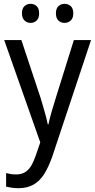

<svg xmlns="http://www.w3.org/2000/svg" viewBox="-20 -746 499 1006"><path d="M2 -536H92L193 -232Q200 -208 207 -184.5Q214 -161 220 -138.5Q226 -116 230 -95H234Q239 -121 249.5 -157.5Q260 -194 272 -232L367 -536H457L253 77Q235 128 212 165Q189 202 156 221Q123 240 77 240Q57 240 41 237.5Q25 235 12 232V161Q23 164 36.5 166Q50 168 64 168Q91 168 110 157Q129 146 142.5 124Q156 102 167 70L191 0ZM95 -676Q95 -702 108.5 -714Q122 -726 140 -726Q159 -726 172 -714Q185 -702 185 -676Q185 -651 172 -638.5Q159 -626 140 -626Q122 -626 108.5 -638.5Q95 -651 95 -676ZM273 -676Q273 -702 286.5 -714Q300 -726 318 -726Q337 -726 350.5 -714Q364 -702 364 -676Q364 -651 350.5 -638.5Q337 -626 318 -626Q299 -626 286 -638.5Q273 -651 273 -676Z"/></svg>

Font: Noto Sans Devanagari SemiCondensed
Style: Regular
Weight: 400
Width: 4
Designer: Jelle Bosma - Monotype Design Team
Foundry: Monotype Imaging Inc.
Version: Version 2.006